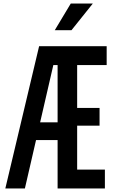

<svg xmlns="http://www.w3.org/2000/svg" viewBox="-20 -1060 640 1080"><path d="M304 0V-272H137V-372H304V-694H280L120 0H10L200 -800H580V-694H414V-453H540V-353H414V-106H570V0ZM288 -890 378 -1040H502L382 -890Z"/></svg>

Font: Martian Mono Condensed
Style: Regular
Weight: 400
Width: 3
Designer: Roman Shamin
Foundry: Evil Martians
Version: Version 1.000